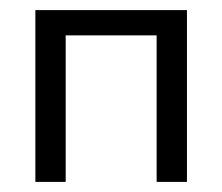

<svg xmlns="http://www.w3.org/2000/svg" viewBox="-20 -360 440 380"><path d="M50 0V-340H350V0H290V-290H110V0Z"/></svg>

Font: Glametrix
Style: Regular
Weight: 500
Designer: gluk
Foundry: gluk
Version: Version 0.40